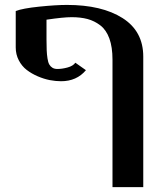

<svg xmlns="http://www.w3.org/2000/svg" viewBox="-20 -560 652 780"><path d="M437 200.2V-317.9Q437 -368.7 424.3 -403.6Q411.6 -438.5 387.7 -456.8Q363.8 -475.1 335.7 -482.7Q307.6 -490.2 271 -490.2Q237.3 -490.2 168.9 -480V-399.9Q168.9 -372.6 169.7 -355.7Q170.4 -338.9 172.9 -322.8Q175.3 -306.6 180.2 -298.1Q185.1 -289.6 193.1 -284.7Q201.2 -279.8 212.9 -279.8Q232.4 -279.8 254.6 -285.9Q276.9 -292 286.1 -305.2L329.1 -274.9Q291.5 -230 228 -230Q206.1 -230 182.1 -234.6Q158.2 -239.3 133.3 -250Q108.4 -260.7 88.6 -275.9Q68.8 -291 56.4 -314.9Q43.9 -338.9 43.9 -367.2V-515.1Q70.8 -525.9 139.2 -533Q207.5 -540 252 -540Q393.6 -540 477.8 -486.6Q562 -433.1 562 -330.1V200.2Z"/></svg>

Font: Pfennig
Style: Bold
Weight: 700
Version: Version 20120410 ; ttfautohint (v0.8)